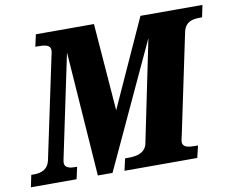

<svg xmlns="http://www.w3.org/2000/svg" viewBox="-100 -815 1112 915"><g transform="rotate(-10 456.0 -357.0)"><path d="M-22 0H199L212 -58H207C178 -58 152 -62 152 -88C152 -94 154 -103 158 -122L259 -603L302 0H373L653 -603L553 -118C546 -66 500 -58 462 -58H444L431 0H783L797 -58H785C749 -58 723 -62 723 -88C723 -94 725 -103 729 -119L830 -600C840 -649 875 -656 911 -656H922L934 -714H634L442 -291L409 -714H128L115 -656H126C163 -656 188 -652 188 -626C188 -618 186 -612 181 -588L81 -115C71 -67 37 -58 1 -58H-10Z"/></g></svg>

Font: Noto Serif Condensed Black
Style: Italic
Weight: 900
Width: 3
Italic angle: -12°
Designer: Monotype Design Team
Foundry: Monotype Imaging Inc.
Version: Version 2.013